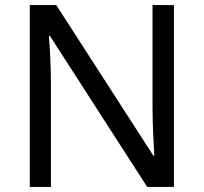

<svg xmlns="http://www.w3.org/2000/svg" viewBox="-20 -734 800 754"><path d="M97 0H180V-399C180 -472 176 -546 172 -593H176L558 0H663V-714H579V-311C579 -246 584 -155 586 -123H582L201 -714H97Z"/></svg>

Font: Noto Sans Elbasan
Style: Regular
Weight: 400
Designer: Monotype Design Team
Foundry: Monotype Imaging Inc.
Version: Version 2.004